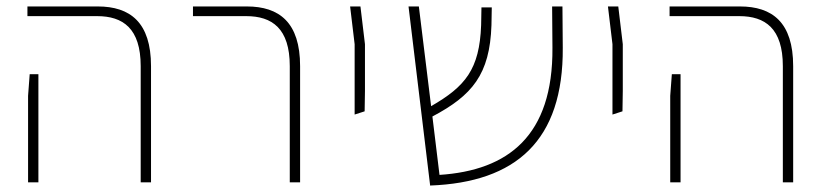

<svg xmlns="http://www.w3.org/2000/svg" viewBox="-20 -565 2558 595"><path d="M416 0H448V-360C448 -496 383 -545 283 -545H65V-515H281C361 -515 416 -477 416 -360V0ZM67 0H99V-335H72L67 -268V0Z M878 0H910V-360C910 -496 845 -545 745 -545H578V-515H743C823 -515 878 -477 878 -360V0Z M1079 -210 1110 -220 1111 -283V-428L1097 -545H1065L1079 -428V-210Z M1724 -417 1723 -545H1691L1692 -417C1694 -144 1555 -37 1342 -23L1320 -204C1443 -269 1498 -334 1503 -487L1504 -542H1472L1471 -487C1466 -350 1422 -297 1316 -236L1278 -545H1246L1313 10C1579 0 1726 -129 1724 -417Z M1878 -210 1909 -220 1910 -283V-428L1896 -545H1864L1878 -428V-210Z M2406 0H2438V-360C2438 -496 2373 -545 2273 -545H2055V-515H2271C2351 -515 2406 -477 2406 -360V0ZM2057 0H2089V-335H2062L2057 -268V0Z"/></svg>

Font: Assistant ExtraLight
Style: Regular
Weight: 275
Designer: Hebrew By Ben Nathan, Latin by Paul Hunt
Version: Version 2.001;PS 002.001;hotconv 1.0.88;makeotf.lib2.5.64775